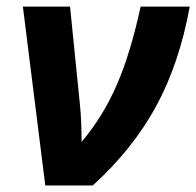

<svg xmlns="http://www.w3.org/2000/svg" viewBox="-20 -566 599 586"><path d="M49.8 -545.9H193.8L224.1 -245.1Q229 -197.8 229 -132.8Q293.9 -209.5 336.2 -306.4Q378.4 -403.3 409.2 -545.9H559.1Q527.3 -371.6 456.1 -241Q384.8 -110.4 263.2 0H118.2Z"/></svg>

Font: Zoram GWebM
Style: Bold Italic
Weight: 700
Italic angle: -12°
Foundry: Ascender Corporation
Version: Version 1.000